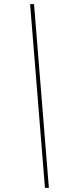

<svg xmlns="http://www.w3.org/2000/svg" viewBox="-20 -760 341 931"><path d="M217 151H198L126 -740H145Z"/></svg>

Font: IBM Plex Sans Thin
Style: Italic
Weight: 100
Italic angle: -11.31°
Designer: Mike Abbink, Paul van der Laan, Pieter van Rosmalen
Foundry: Bold Monday
Version: Version 3.0